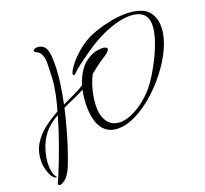

<svg xmlns="http://www.w3.org/2000/svg" viewBox="-248 -896 1450 1360"><g transform="rotate(-20 476.5 -216.5)"><path d="M-20 274Q-32 274 -32 263Q-32 258 -28 251Q-8 207 20 135.5Q48 64 78.5 -22.5Q109 -109 134 -197Q102 -179 74 -157Q46 -135 25 -108Q-12 -61 -31 0.5Q-50 62 -50 115Q-50 145 -43.5 169.5Q-37 194 -24 210Q-21 213 -21 214Q-21 215 -23 215Q-41 215 -56 192Q-71 169 -80 136.5Q-89 104 -89 78Q-89 2 -56.5 -53Q-24 -108 29 -149Q82 -190 141 -222Q158 -281 169.5 -336.5Q181 -392 185 -440Q187 -481 188.5 -514Q190 -547 190 -574Q190 -603 180 -629Q170 -655 146 -666Q130 -673 130 -682Q130 -689 139 -693.5Q148 -698 161 -698Q166 -698 170 -697.5Q174 -697 178 -696Q208 -689 220.5 -665Q233 -641 235.5 -610Q238 -579 238 -550Q238 -480 227.5 -404Q217 -328 201 -252Q248 -275 291 -294.5Q334 -314 367 -336Q383 -389 413.5 -436Q444 -483 495 -511Q517 -523 541.5 -529Q566 -535 586 -535Q604 -535 615.5 -530.5Q627 -526 627 -517Q627 -510 618 -499.5Q609 -489 588 -475Q546 -449 518 -427Q490 -405 466 -386Q438 -330 424 -269.5Q410 -209 410 -155Q410 -85 442.5 -41.5Q475 2 536 2Q576 2 623.5 -19Q671 -40 716 -75Q761 -110 795 -150Q824 -184 856.5 -237Q889 -290 917.5 -350Q946 -410 964 -467.5Q982 -525 982 -568Q982 -628 947 -655.5Q912 -683 853 -683Q750 -683 608 -612Q591 -603 562.5 -586Q534 -569 502 -547Q470 -525 438.5 -502Q407 -479 383.5 -459.5Q360 -440 349 -428Q345 -424 340 -424Q332 -424 332 -433Q332 -447 356.5 -482.5Q381 -518 426.5 -561Q472 -604 535 -638Q558 -650 605.5 -666.5Q653 -683 713 -695Q773 -707 832 -707Q891 -707 941 -689.5Q991 -672 1016 -626Q1037 -587 1037 -537Q1037 -479 1013 -414Q989 -349 947 -284.5Q905 -220 852 -162Q799 -104 739.5 -58.5Q680 -13 620.5 13Q561 39 508 39Q459 39 427.5 19Q396 -1 378.5 -33.5Q361 -66 354 -105Q347 -144 347 -183Q347 -210 350 -242Q353 -274 360 -306Q321 -285 279 -267Q237 -249 196 -229Q178 -150 157.5 -77Q137 -4 117.5 54.5Q98 113 83.5 150Q69 187 64 196Q42 239 18 256.5Q-6 274 -20 274Z"/></g></svg>

Font: Comforter
Style: Regular
Weight: 400
Designer: Robert E. Leuschke
Foundry: Robert E. Leuschke
Version: Version 1.013; ttfautohint (v1.8.3)